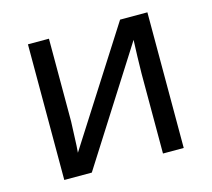

<svg xmlns="http://www.w3.org/2000/svg" viewBox="-83 -635 809 733"><g transform="rotate(-15 321.5 -268.0)"><path d="M168 -536.1V-209L164.1 -114.3L162.1 -86.9L449.2 -536.1H557.1V0H475.1V-315.9L476.6 -383.8L479 -448.2L193.8 0H85V-536.1Z"/></g></svg>

Font: NotoSans
Style: Regular
Weight: 400
Designer: Monotype Design team
Foundry: Monotype Imaging Inc.
Version: Version 1.04